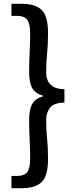

<svg xmlns="http://www.w3.org/2000/svg" viewBox="-20 -816 395 1007"><path d="M40 170.9V106.9H65.9Q108.9 106.9 123.5 85.7Q138.2 64.5 138.2 12.2Q138.2 -36.6 135.5 -83Q132.8 -129.4 132.8 -185.1Q132.8 -242.2 149.4 -271.2Q166 -300.3 205.1 -310.1V-314.9Q166 -324.7 149.4 -353.5Q132.8 -382.3 132.8 -439.9Q132.8 -495.6 135.5 -542Q138.2 -588.4 138.2 -637.2Q138.2 -689.5 123.5 -711.2Q108.9 -732.9 65.9 -732.9H40V-795.9H96.2Q165.5 -795.9 198.7 -763.7Q231.9 -731.4 231.9 -643.1Q231.9 -582 227.1 -535.6Q222.2 -489.3 222.2 -433.1Q222.2 -412.6 230.5 -393.3Q238.8 -374 259.5 -361.3Q280.3 -348.6 317.9 -348.1V-277.8Q261.7 -277.3 241.9 -250.2Q222.2 -223.1 222.2 -190.9Q222.2 -135.7 227.1 -89.4Q231.9 -43 231.9 18.1Q231.9 106.4 198.7 138.7Q165.5 170.9 96.2 170.9Z"/></svg>

Font: `nÑOS CN Medium
Style: Regular
Weight: 500
Designer: Ryoko NISHIZUKA ?XZm?[P (kana & ideographs); Paul D. Hunt (Latin, Greek & Cyrillic); Wenlong ZHANG _ e??? (bopomofo); Sa
Foundry: Adobe Systems Incorporated
Version: Version 1.004 June 21, 2023